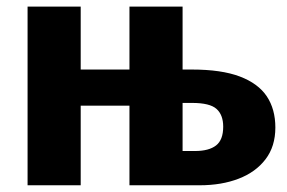

<svg xmlns="http://www.w3.org/2000/svg" viewBox="-20 -551 855 571"><path d="M365 -531.4H523V-101.9H559.8Q601.2 -101.9 622.5 -118.4Q643.8 -134.9 643.8 -174.2Q643.8 -209.3 623.9 -227.1Q604.1 -244.9 551 -244.9H507V-344.2H550.6Q638.6 -344.2 693.2 -323.5Q747.8 -302.8 773.4 -264.6Q798.9 -226.3 798.9 -171.7Q798.9 -115.6 769.7 -77.4Q740.5 -39.1 689.8 -19.6Q639.1 0 573.9 0H365ZM62 -531.4H220V-344.2H371.8V-236.8H220V0H62Z"/></svg>

Font: Fira Sans Variable
Style: Regular
Weight: 400
Designer: Carrois Corporate & Edenspiekermann AG
Foundry: Carrois Corporate GbR & Edenspiekermann AG
Version: Version 4.202